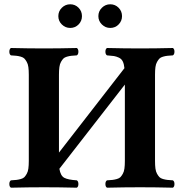

<svg xmlns="http://www.w3.org/2000/svg" viewBox="-20 -870 854 892"><path d="M30.8 2Q23.4 -2.4 23.4 -15.1Q23.4 -27.8 30.8 -32.2Q47.4 -33.2 56.4 -34.2Q65.4 -35.2 76.7 -38.3Q87.9 -41.5 93.3 -47.1Q98.6 -52.7 104.2 -62.5Q109.9 -72.3 111.8 -86.9Q113.8 -101.6 113.8 -122.1V-522.9Q113.8 -543.5 111.8 -558.1Q109.9 -572.8 104.2 -582.5Q98.6 -592.3 93.3 -597.9Q87.9 -603.5 76.7 -606.7Q65.4 -609.9 56.4 -610.8Q47.4 -611.8 30.8 -612.8Q23.4 -617.2 23.4 -629.9Q23.4 -642.6 30.8 -647Q110.8 -645 185.1 -645Q256.8 -645 336.9 -647Q344.2 -642.6 344.2 -629.9Q344.2 -617.2 336.9 -612.8Q320.3 -611.8 311.3 -610.8Q302.2 -609.9 291 -606.7Q279.8 -603.5 274.4 -597.9Q269 -592.3 263.4 -582.5Q257.8 -572.8 255.9 -558.1Q253.9 -543.5 253.9 -522.9V-161.1L558.1 -553.2Q556.2 -572.8 550.3 -584.7Q544.4 -596.7 532.2 -602.3Q520 -607.9 509.5 -609.6Q499 -611.3 477.1 -612.8Q469.7 -617.2 469.7 -629.9Q469.7 -642.6 477.1 -647Q557.1 -645 630.9 -645Q703.1 -645 783.2 -647Q790.5 -642.6 790.5 -629.9Q790.5 -617.2 783.2 -612.8Q766.6 -611.8 757.6 -610.8Q748.5 -609.9 737.3 -606.7Q726.1 -603.5 720.7 -597.9Q715.3 -592.3 709.7 -582.5Q704.1 -572.8 702.1 -558.1Q700.2 -543.5 700.2 -522.9V-122.1Q700.2 -101.6 702.1 -86.9Q704.1 -72.3 709.7 -62.5Q715.3 -52.7 720.7 -47.1Q726.1 -41.5 737.3 -38.3Q748.5 -35.2 757.6 -34.2Q766.6 -33.2 783.2 -32.2Q790.5 -27.8 790.5 -15.1Q790.5 -2.4 783.2 2Q703.1 0 630.9 0Q557.1 0 477.1 2Q469.7 -2.4 469.7 -15.1Q469.7 -27.8 477.1 -32.2Q493.7 -33.2 502.7 -34.2Q511.7 -35.2 522.9 -38.3Q534.2 -41.5 539.6 -47.1Q544.9 -52.7 550.5 -62.5Q556.2 -72.3 558.1 -86.9Q560.1 -101.6 560.1 -122.1V-477.1L255.9 -85.9Q261.2 -53.2 278.8 -43.9Q296.4 -34.7 336.9 -32.2Q344.2 -27.8 344.2 -15.1Q344.2 -2.4 336.9 2Q256.8 0 185.1 0Q110.8 0 30.8 2ZM251 -794.9Q251 -817.9 267.3 -834Q283.7 -850.1 306.2 -850.1Q329.1 -850.1 345 -834Q360.8 -817.9 360.8 -794.9Q360.8 -772.5 345 -756.3Q329.1 -740.2 306.2 -740.2Q283.7 -740.2 267.3 -756.3Q251 -772.5 251 -794.9ZM437 -794.9Q437 -817.9 453.4 -834Q469.7 -850.1 492.2 -850.1Q515.1 -850.1 531 -834Q546.9 -817.9 546.9 -794.9Q546.9 -772.5 531 -756.3Q515.1 -740.2 492.2 -740.2Q469.7 -740.2 453.4 -756.3Q437 -772.5 437 -794.9Z"/></svg>

Font: Common Serif
Style: Bold
Weight: 700
Designer: Philipp H. Poll, Khaled Hosny
Foundry: Stefan Peev, Context Ltd.
Version: Version 1.026